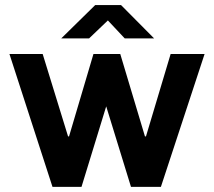

<svg xmlns="http://www.w3.org/2000/svg" viewBox="-20 -727 832 747"><path d="M776 -517 606 0H489.6L393.2 -313.2L297.1 0H184.2L16.7 -517H146L244.8 -196.3H248.6L343.6 -517H447.9L544 -196.2H547.9L643.9 -517ZM465.4 -577.5 399.7 -647.5 326.5 -577.5H218.2L350.3 -707.2H451L579.7 -577.5Z"/></svg>

Font: Public Sans Thin
Style: Regular
Weight: 100
Designer: The Public Sans project authors (U.S. Web Design System). Libre Franklin designed by Pablo Impallari and Rodrigo Fuenzal
Version: Version 1.008